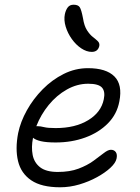

<svg xmlns="http://www.w3.org/2000/svg" viewBox="-20 -784 592 814"><path d="M235 10Q156 10 112.5 -19.5Q69 -49 56.5 -101Q44 -153 57 -220Q67 -268 94 -316.5Q121 -365 161 -405.5Q201 -446 250 -470.5Q299 -495 353 -495Q430 -495 465 -460Q500 -425 486 -354Q476 -300 437.5 -261Q399 -222 341.5 -201Q284 -180 216 -180Q176 -180 153 -185.5Q130 -191 120 -200Q112 -160 118.5 -127Q125 -94 150.5 -74.5Q176 -55 225 -55Q276 -55 313 -69Q350 -83 376 -102Q402 -121 420 -135Q438 -149 450 -149Q464 -149 471 -139Q478 -129 474 -111Q470 -93 448 -72.5Q426 -52 391.5 -33Q357 -14 316.5 -2Q276 10 235 10ZM140 -249Q151 -249 167 -245Q183 -241 216 -241Q299 -241 354 -274.5Q409 -308 420 -363Q427 -396 412.5 -412.5Q398 -429 354 -429Q307 -429 263.5 -404.5Q220 -380 186.5 -339Q153 -298 134 -249ZM369 -564Q347 -564 324.5 -579Q302 -594 284.5 -618.5Q267 -643 258.5 -671Q250 -699 255 -724Q259 -742 267.5 -753Q276 -764 292 -764Q311 -764 318 -753.5Q325 -743 332 -706Q337 -674 349 -655.5Q361 -637 374 -627Q387 -617 395 -609Q403 -601 401 -589Q395 -564 369 -564Z"/></svg>

Font: Shantell Sans Normal
Style: Italic
Weight: 300
Italic angle: -11.31°
Designer: Stephen Nixon, Anya Danilova, Shantell Martin
Foundry: Arrow Type
Version: Version 1.008;[a672d596b]